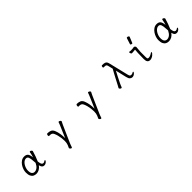

<svg xmlns="http://www.w3.org/2000/svg" viewBox="444 -2599 4612 4612"><g transform="rotate(-45 2750.0 -292.5)"><path d="M603 -87Q566 -35 518.5 -8.5Q471 18 421 18Q373 18 336.5 -1.5Q300 -21 279 -65.5Q258 -110 258 -184Q258 -229 275 -281.5Q292 -334 324 -380.5Q356 -427 400.5 -456.5Q445 -486 499 -486Q567 -486 598.5 -448.5Q630 -411 639 -319Q650 -353 658.5 -388.5Q667 -424 672 -458Q675 -476 691 -476Q706 -476 724 -461.5Q742 -447 742 -432Q742 -431 741.5 -430Q741 -429 741 -428Q725 -369 700 -298.5Q675 -228 649 -170Q655 -115 665 -89.5Q675 -64 686.5 -56.5Q698 -49 708 -47Q710 -47 712.5 -46.5Q715 -46 717 -46Q728 -46 739.5 -49Q751 -52 759 -59Q777 -73 788 -73Q798 -73 798 -62Q798 -52 784 -34.5Q770 -17 746.5 -3.5Q723 10 694 10Q660 10 638 -11Q616 -32 603 -87ZM589 -183Q588 -196 587 -209.5Q586 -223 585 -237Q580 -335 563 -379Q546 -423 499 -423Q463 -423 431.5 -400Q400 -377 376.5 -340.5Q353 -304 339.5 -262Q326 -220 326 -182Q326 -108 352 -76.5Q378 -45 421 -45Q468 -45 510.5 -77.5Q553 -110 589 -183Z M1634 -389Q1643 -411 1653 -435.5Q1663 -460 1670 -483Q1673 -492 1685 -492Q1701 -492 1719.5 -478.5Q1738 -465 1738 -450Q1738 -448 1737.5 -446Q1737 -444 1736 -442Q1728 -428 1717 -405Q1706 -382 1699 -368L1504 72Q1497 88 1487.5 115.5Q1478 143 1470 166Q1465 179 1453 179Q1437 179 1421 163Q1405 147 1405 134Q1405 130 1406 128Q1425 90 1436 62Q1447 34 1452 5.5Q1457 -23 1457 -63Q1457 -109 1450.5 -161Q1444 -213 1431 -263Q1418 -313 1399 -353Q1385 -385 1361.5 -398Q1338 -411 1303 -411Q1297 -411 1290.5 -411Q1284 -411 1276 -410H1275Q1268 -410 1264.5 -418.5Q1261 -427 1261 -438Q1261 -454 1268.5 -469.5Q1276 -485 1291 -485Q1348 -485 1392.5 -466.5Q1437 -448 1462 -387Q1488 -324 1499 -254Q1510 -184 1510 -118V-101Z M2634 -389Q2643 -411 2653 -435.5Q2663 -460 2670 -483Q2673 -492 2685 -492Q2701 -492 2719.5 -478.5Q2738 -465 2738 -450Q2738 -448 2737.5 -446Q2737 -444 2736 -442Q2728 -428 2717 -405Q2706 -382 2699 -368L2504 72Q2497 88 2487.5 115.5Q2478 143 2470 166Q2465 179 2453 179Q2437 179 2421 163Q2405 147 2405 134Q2405 130 2406 128Q2425 90 2436 62Q2447 34 2452 5.5Q2457 -23 2457 -63Q2457 -109 2450.5 -161Q2444 -213 2431 -263Q2418 -313 2399 -353Q2385 -385 2361.5 -398Q2338 -411 2303 -411Q2297 -411 2290.5 -411Q2284 -411 2276 -410H2275Q2268 -410 2264.5 -418.5Q2261 -427 2261 -438Q2261 -454 2268.5 -469.5Q2276 -485 2291 -485Q2348 -485 2392.5 -466.5Q2437 -448 2462 -387Q2488 -324 2499 -254Q2510 -184 2510 -118V-101Z M3712 -52Q3723 -52 3736 -54.5Q3749 -57 3757 -63Q3776 -76 3787 -76Q3797 -76 3797 -66Q3797 -54 3781.5 -36.5Q3766 -19 3742 -5.5Q3718 8 3691 8Q3654 8 3627 -17Q3600 -42 3585 -105L3519 -386Q3490 -332 3453 -259Q3416 -186 3372 -97Q3359 -72 3350.5 -48Q3342 -24 3335 -7Q3329 6 3317 6Q3301 6 3284 -9.5Q3267 -25 3267 -39Q3267 -43 3269 -47Q3280 -65 3291.5 -86.5Q3303 -108 3316 -133Q3348 -194 3380 -255.5Q3412 -317 3442.5 -373Q3473 -429 3498 -473L3471 -586Q3464 -617 3454 -630Q3444 -643 3427 -646Q3410 -649 3380 -649H3369Q3359 -649 3354.5 -656.5Q3350 -664 3350 -674Q3350 -688 3357 -701Q3364 -714 3377 -714Q3436 -714 3466 -703.5Q3496 -693 3509.5 -670.5Q3523 -648 3532 -611L3650 -122Q3660 -83 3670.5 -68.5Q3681 -54 3706 -52Z M4258 -752Q4261 -764 4278.5 -764Q4296 -764 4312.5 -754.5Q4329 -745 4329 -732Q4329 -729 4328 -727L4266 -576Q4263 -567 4249.5 -567Q4236 -567 4221.5 -575Q4207 -583 4207 -589.5Q4207 -596 4208 -597ZM4201 -417 4189 -416Q4150 -410 4124.5 -410Q4099 -410 4086 -409Q4074 -409 4064.5 -428Q4055 -447 4055 -462Q4055 -479 4064 -479Q4102 -473 4113 -473Q4184 -473 4224 -483Q4243 -483 4261 -459Q4271 -447 4267 -430Q4249 -297 4255 -108Q4256 -69 4263.5 -57.5Q4271 -46 4297 -46Q4344 -46 4406 -87Q4423 -100 4432 -100Q4440 -100 4440 -89Q4440 -79 4427.5 -62Q4415 -45 4393 -26.5Q4371 -8 4341 5Q4311 18 4287 18Q4234 18 4211.5 -13.5Q4189 -45 4189 -110Q4191 -356 4201 -417Z M5103 -87Q5066 -35 5018.5 -8.5Q4971 18 4921 18Q4873 18 4836.5 -1.5Q4800 -21 4779 -65.5Q4758 -110 4758 -184Q4758 -229 4775 -281.5Q4792 -334 4824 -380.5Q4856 -427 4900.5 -456.5Q4945 -486 4999 -486Q5067 -486 5098.5 -448.5Q5130 -411 5139 -319Q5150 -353 5158.5 -388.5Q5167 -424 5172 -458Q5175 -476 5191 -476Q5206 -476 5224 -461.5Q5242 -447 5242 -432Q5242 -431 5241.5 -430Q5241 -429 5241 -428Q5225 -369 5200 -298.5Q5175 -228 5149 -170Q5155 -115 5165 -89.5Q5175 -64 5186.5 -56.5Q5198 -49 5208 -47Q5210 -47 5212.5 -46.5Q5215 -46 5217 -46Q5228 -46 5239.5 -49Q5251 -52 5259 -59Q5277 -73 5288 -73Q5298 -73 5298 -62Q5298 -52 5284 -34.5Q5270 -17 5246.5 -3.5Q5223 10 5194 10Q5160 10 5138 -11Q5116 -32 5103 -87ZM5089 -183Q5088 -196 5087 -209.5Q5086 -223 5085 -237Q5080 -335 5063 -379Q5046 -423 4999 -423Q4963 -423 4931.5 -400Q4900 -377 4876.5 -340.5Q4853 -304 4839.5 -262Q4826 -220 4826 -182Q4826 -108 4852 -76.5Q4878 -45 4921 -45Q4968 -45 5010.5 -77.5Q5053 -110 5089 -183Z"/></g></svg>

Font: Moon Stars Kai T HW
Style: Regular
Weight: 400
Designer: GuiWonder
Version: Version 1.101